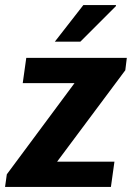

<svg xmlns="http://www.w3.org/2000/svg" viewBox="-20 -740 526 760"><path d="M197 -575H298L439 -716V-720H310ZM0 0H419L433 -100H206L476 -462L482 -511H84L70 -411H275L7 -50Z"/></svg>

Font: Chivo
Style: Bold Italic
Weight: 700
Italic angle: -8°
Designer: Hector Gatti
Foundry: Omnibus-Type
Version: Version 1.003;PS 001.003;hotconv 1.0.70;makeotf.lib2.5.58329